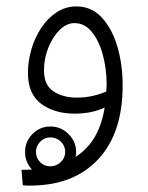

<svg xmlns="http://www.w3.org/2000/svg" viewBox="-20 -347 462 598"><path d="M74 231Q68 231 63 231Q58 231 51 230L47 182Q114 182 168.5 164Q223 146 258.5 103.5Q294 61 306 -12Q287 -3 263.5 2Q240 7 213 7Q150 7 108.5 -23.5Q67 -54 67 -120Q67 -156 77.5 -192.5Q88 -229 108 -259.5Q128 -290 156 -308.5Q184 -327 218 -327Q265 -327 297 -292.5Q329 -258 345.5 -202Q362 -146 362 -81Q362 68 285.5 149.5Q209 231 74 231ZM117 -128Q117 -82 146.5 -62.5Q176 -43 219 -43Q246 -43 269.5 -48.5Q293 -54 311 -62Q312 -74 312 -86Q312 -132 300.5 -175.5Q289 -219 266.5 -247Q244 -275 212 -275Q187 -275 165.5 -253.5Q144 -232 130.5 -198.5Q117 -165 117 -128ZM137 206Q104 206 81 182.5Q58 159 58 126Q58 94 81 70.5Q104 47 137 47Q170 47 193.5 70.5Q217 94 217 126Q217 159 193.5 182.5Q170 206 137 206ZM137 171Q155 171 169 158Q183 145 183 126Q183 107 169.5 94Q156 81 137 81Q118 81 105 94.5Q92 108 92 126Q92 145 105 158Q118 171 137 171Z"/></svg>

Font: Noto Sans Arabic SemCond Light
Style: Regular
Weight: 300
Width: 4
Designer: Monotype Design Team, Nadine Chahine, Nizar Qandah and Khaled Hosny
Foundry: Monotype Imaging Inc.
Version: Version 2.012; ttfautohint (v1.8.4.7-5d5b)